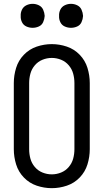

<svg xmlns="http://www.w3.org/2000/svg" viewBox="-20 -973 540 1001"><path d="M150 -828Q133 -828 117.5 -835Q102 -842 94.5 -857.5Q87 -873 88 -890Q87 -907 94.5 -922.5Q102 -938 117.5 -945.5Q133 -953 150 -953Q167 -953 182.5 -945.5Q198 -938 205 -922.5Q212 -907 213 -890Q212 -873 205 -857.5Q198 -842 182.5 -835Q167 -828 150 -828ZM350 -828Q333 -828 317.5 -835Q302 -842 294.5 -857.5Q287 -873 288 -890Q287 -907 294.5 -922.5Q302 -938 317.5 -945.5Q333 -953 350 -953Q367 -953 382.5 -945.5Q398 -938 405 -922.5Q412 -907 413 -890Q412 -873 405 -857.5Q398 -842 382.5 -835Q367 -828 350 -828ZM250 8Q210 8 171.5 -5Q133 -18 104.5 -47.5Q76 -77 64 -116Q52 -155 52 -195V-540Q52 -580 64 -619Q76 -658 104.5 -687.5Q133 -717 171.5 -730Q210 -743 250 -743Q290 -743 328.5 -730Q367 -717 395.5 -687.5Q424 -658 436 -619Q448 -580 448 -540V-195Q448 -155 436 -116Q424 -77 395.5 -47.5Q367 -18 328.5 -5Q290 8 250 8ZM250 -64Q275 -64 298.5 -73.5Q322 -83 338.5 -102.5Q355 -122 361.5 -146Q368 -170 368 -195V-540Q368 -565 361.5 -589Q355 -613 338.5 -632.5Q322 -652 298.5 -661.5Q275 -671 250 -671Q225 -671 201.5 -661.5Q178 -652 161.5 -632.5Q145 -613 138.5 -589Q132 -565 132 -540V-195Q132 -170 138.5 -146Q145 -122 161.5 -102.5Q178 -83 201.5 -73.5Q225 -64 250 -64Z"/></svg>

Font: Iosevka SS01
Style: Regular
Weight: 400
Monospace: yes
Designer: Belleve Invis
Foundry: Belleve Invis
Version: 2.3.3; ttfautohint (v1.8.3)